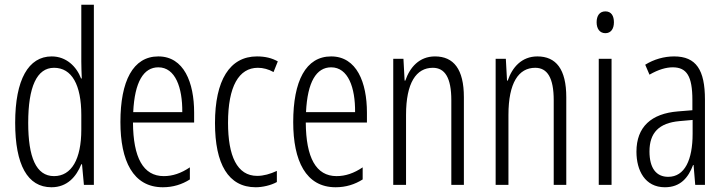

<svg xmlns="http://www.w3.org/2000/svg" viewBox="-20 -780 3060 810"><path d="M197 10C264 10 302 -35 323 -87H326L334 0H376V-760H323V-520C323 -498 324 -476 325 -449H322C303 -499 260 -542 198 -542C100 -542 44 -444 44 -262C44 -85 96 10 197 10ZM208 -37C132 -37 99 -117 99 -262C99 -413 135 -494 208 -494C283 -494 323 -422 323 -295V-233C323 -109 282 -37 208 -37Z M648 -542C541 -542 488 -438 488 -265C488 -102 541 10 667 10C710 10 748 -2 781 -23V-74C744 -49 708 -37 671 -37C584 -37 542 -115 541 -263H799V-305C799 -432 756 -542 648 -542ZM648 -496C720 -496 750 -410 749 -307H542C548 -435 586 -496 648 -496Z M1059 10C1087 10 1123 2 1148 -12V-59C1120 -46 1092 -38 1065 -38C980 -38 942 -122 942 -262C942 -416 988 -494 1068 -494C1090 -494 1113 -488 1134 -476L1152 -521C1127 -535 1099 -542 1064 -542C949 -542 887 -441 887 -261C887 -88 943 10 1059 10Z M1377 -542C1270 -542 1217 -438 1217 -265C1217 -102 1270 10 1396 10C1439 10 1477 -2 1510 -23V-74C1473 -49 1437 -37 1400 -37C1313 -37 1271 -115 1270 -263H1528V-305C1528 -432 1485 -542 1377 -542ZM1377 -496C1449 -496 1479 -410 1478 -307H1271C1277 -435 1315 -496 1377 -496Z M1815 -542C1749 -542 1709 -496 1690 -440H1687L1682 -532H1639V0H1693V-295C1693 -431 1736 -494 1806 -494C1857 -494 1884 -452 1884 -357V0H1937V-370C1937 -488 1894 -542 1815 -542Z M2247 -542C2181 -542 2141 -496 2122 -440H2119L2114 -532H2071V0H2125V-295C2125 -431 2168 -494 2238 -494C2289 -494 2316 -452 2316 -357V0H2369V-370C2369 -488 2326 -542 2247 -542Z M2534 -732C2509 -732 2497 -713 2497 -686C2497 -659 2510 -640 2534 -640C2557 -640 2570 -658 2570 -686C2570 -713 2559 -732 2534 -732ZM2560 -532H2506V0H2560Z M2824 -542C2782 -542 2739 -530 2702 -507L2720 -465C2758 -487 2791 -496 2818 -496C2877 -496 2901 -459 2901 -358V-315L2840 -310C2728 -301 2665 -245 2665 -140C2665 -61 2701 10 2785 10C2851 10 2884 -31 2904 -84H2906L2913 0H2954V-360C2954 -485 2917 -542 2824 -542ZM2846 -269 2902 -274V-216C2902 -106 2869 -34 2799 -34C2749 -34 2720 -70 2720 -141C2720 -220 2760 -261 2846 -269Z"/></svg>

Font: Noto Sans Arabic ExtCond Light
Style: Regular
Weight: 300
Width: 2
Designer: Monotype Design Team, Nadine Chahine, Nizar Qandah and Khaled Hosny
Foundry: Monotype Imaging Inc.
Version: Version 2.012